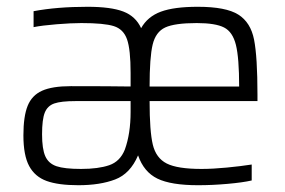

<svg xmlns="http://www.w3.org/2000/svg" viewBox="-20 -538 840 566"><path d="M49 -139Q49 -195 61.5 -226Q74 -257 104 -270.5Q134 -284 189 -284Q306 -284 365 -283V-323Q365 -392 354.5 -422Q344 -452 315.5 -461Q287 -470 220 -470Q190 -470 147 -466.5Q104 -463 79 -458V-505Q148 -518 238 -518Q307 -518 343.5 -504Q380 -490 396 -455Q415 -489 454 -503.5Q493 -518 563 -518Q646 -518 682.5 -495Q719 -472 729 -421Q739 -370 739 -259V-240H421Q421 -151 430.5 -111.5Q440 -72 471.5 -56Q503 -40 574 -40Q607 -40 648.5 -44Q690 -48 722 -53V-6Q696 0 651 4Q606 8 564 8Q484 8 444 -11.5Q404 -31 387 -80Q364 -26 319.5 -9Q275 8 211 8Q152 8 117.5 -4.5Q83 -17 66 -48.5Q49 -80 49 -139ZM560 -470Q495 -470 467 -457Q439 -444 430 -406.5Q421 -369 421 -283H685Q685 -367 675.5 -405.5Q666 -444 640.5 -457Q615 -470 560 -470ZM348 -97Q365 -144 365 -208V-240H203Q160 -240 140 -233Q120 -226 112 -206Q104 -186 104 -142Q104 -99 113.5 -77.5Q123 -56 146.5 -48Q170 -40 219 -40Q270 -40 302 -51Q334 -62 348 -97Z"/></svg>

Font: Saira SemiCondensed Light
Style: Regular
Weight: 300
Width: 4
Designer: Hector Gatti with collaboration of the Omnibus-Type team
Foundry: Omnibus-Type
Version: Version 0.072; ttfautohint (v1.8)